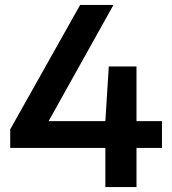

<svg xmlns="http://www.w3.org/2000/svg" viewBox="-20 -760 697 780"><path d="M21.5 -159V-234.5L305.5 -740H441L177.5 -268H408L422 -490H534.5V-268H638V-159H534.5V0H408V-159Z"/></svg>

Font: Encode Sans SemiExpanded SemiExpanded SemiBold
Style: Regular
Weight: 600
Width: 6
Designer: Multiple Designers
Foundry: Impallari Type
Version: Version 3.000; ttfautohint (v1.8.3) -l 8 -r 50 -G 200 -x 14 